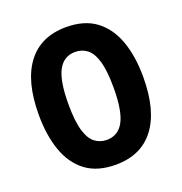

<svg xmlns="http://www.w3.org/2000/svg" viewBox="-134 -855 929 981"><g transform="rotate(-20 331.0 -365.0)"><path d="M331 9Q232 9 169.5 -37.5Q107 -84 77 -168.5Q47 -253 47 -365Q47 -547 120 -643Q193 -739 331 -739Q430 -739 492.5 -692Q555 -645 585 -561Q615 -477 615 -365Q615 -183 542 -87Q469 9 331 9ZM331 -126Q393 -126 423.5 -182.5Q454 -239 454 -365Q454 -458 438.5 -510Q423 -562 395 -583Q367 -604 331 -604Q269 -604 238.5 -547.5Q208 -491 208 -365Q208 -272 223.5 -220Q239 -168 267 -147Q295 -126 331 -126Z"/></g></svg>

Font: BDO Grotesk
Style: Bold
Weight: 700
Designer: Deni Anggara
Foundry: Lokal Container
Version: Version 2.000